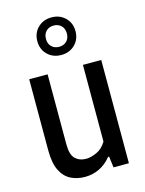

<svg xmlns="http://www.w3.org/2000/svg" viewBox="-123 -893 740 977"><g transform="rotate(-15 247.0 -405.0)"><path d="M202 9.5Q160.5 9.5 127.2 -7.2Q94 -24 74.5 -63Q55 -102 55 -169.5V-544H152V-175Q152 -120 174.2 -99Q196.5 -78 231 -78Q255.5 -78 286.8 -92Q318 -106 338 -140V-544H434.5V0H353.5L346 -58.5H340.5Q312.5 -24 277 -7.2Q241.5 9.5 202 9.5ZM245.5 -621Q202 -621 173.5 -649Q145 -677 145 -720Q145 -763 173.5 -791Q202 -819 245.5 -819Q289 -819 317.5 -791Q346 -763 346 -720Q346 -677 317.5 -649Q289 -621 245.5 -621ZM245.5 -664Q269.5 -664 285 -679Q300.5 -694 300.5 -720Q300.5 -746 285 -761Q269.5 -776 245.5 -776Q221.5 -776 206 -761Q190.5 -746 190.5 -720Q190.5 -694 206 -679Q221.5 -664 245.5 -664Z"/></g></svg>

Font: Encode Sans Condensed Condensed Medium
Style: Regular
Weight: 500
Width: 3
Designer: Multiple Designers
Foundry: Impallari Type
Version: Version 3.000; ttfautohint (v1.8.3) -l 8 -r 50 -G 200 -x 14 